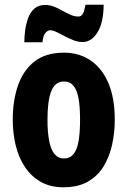

<svg xmlns="http://www.w3.org/2000/svg" viewBox="-20 -783 541 813"><path d="M466 -276Q466 -221 454.5 -169.5Q443 -118 418 -77.5Q393 -37 351.5 -13.5Q310 10 249 10Q193 10 152.5 -13Q112 -36 85.5 -76Q59 -116 46.5 -167.5Q34 -219 34 -276Q34 -358 56.5 -422Q79 -486 126.5 -523Q174 -560 251 -560Q316 -560 364.5 -526.5Q413 -493 439.5 -430Q466 -367 466 -276ZM181 -275Q181 -222 188.5 -185Q196 -148 211.5 -130Q227 -112 251 -112Q276 -112 291 -130Q306 -148 312.5 -184.5Q319 -221 319 -276Q319 -331 312.5 -366.5Q306 -402 291 -420Q276 -438 251 -438Q214 -438 197.5 -398Q181 -358 181 -275ZM83 -604Q83 -627 86.5 -654Q90 -681 99 -706Q108 -731 125.5 -746.5Q143 -762 171 -762Q191 -762 209.5 -754.5Q228 -747 245.5 -737Q263 -727 279.5 -720Q296 -713 312 -713Q325 -713 331.5 -726Q338 -739 342 -763H419Q418 -686 392.5 -645.5Q367 -605 330 -605Q311 -605 291.5 -612.5Q272 -620 253.5 -630Q235 -640 219 -647.5Q203 -655 191 -655Q182 -655 172 -643Q162 -631 160 -604Z"/></svg>

Font: Noto Sans Khmer ExtraCondensed ExtraBold
Style: Regular
Weight: 800
Width: 2
Designer: Danh Hong and the Monotype Design Team
Foundry: Monotype Imaging Inc.
Version: Version 2.004